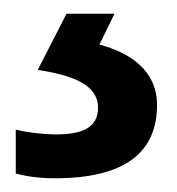

<svg xmlns="http://www.w3.org/2000/svg" viewBox="-20 -20 258 280"><path d="M209 133C209 83 170 57 125 45L147 0H77L35 82C89 90 123 105 123 137C123 166 100 176 62 176C43 176 18 173 3 169V233C17 237 37 240 60 240C164 240 209 201 209 133Z"/></svg>

Font: Noto Sans Lisu Medium
Style: Regular
Weight: 500
Designer: Monotype Design Team. David Williams.
Foundry: Monotype Imaging Inc.
Version: Version 2.102